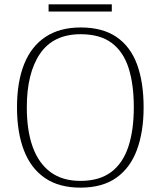

<svg xmlns="http://www.w3.org/2000/svg" viewBox="-20 -851 738 881"><path d="M349 10Q251 10 186.5 -34Q122 -78 90 -160.5Q58 -243 58 -359Q58 -474 90.5 -556Q123 -638 188.5 -681.5Q254 -725 350 -725Q451 -725 515 -681Q579 -637 609 -555Q639 -473 639 -358Q639 -247 608.5 -164Q578 -81 514 -35.5Q450 10 349 10ZM349 -21Q436 -21 490 -61.5Q544 -102 569 -178Q594 -254 594 -358Q594 -464 570 -539Q546 -614 492.5 -654Q439 -694 350 -694Q225 -694 164 -605Q103 -516 103 -358Q103 -252 130 -177Q157 -102 211.5 -61.5Q266 -21 349 -21ZM203 -798V-831H493V-798Z"/></svg>

Font: Noto Serif Armenian ExtraLight
Style: Regular
Weight: 250
Version: Version 2.007